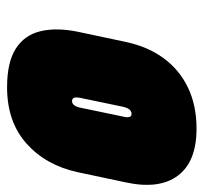

<svg xmlns="http://www.w3.org/2000/svg" viewBox="-36 -516 562 529"><g transform="rotate(90 244.5 -251.0)"><path d="M454 -185 482 -317Q502 -409 463.5 -460.5Q425 -512 334 -512Q270 -512 221 -488.5Q172 -465 140 -421.5Q108 -378 95 -317L67 -185Q55 -126 65.5 -82Q76 -38 113.5 -14Q151 10 220 10Q315 10 375 -43.5Q435 -97 454 -185ZM301 -311 276 -191Q275 -185 272.5 -180Q270 -175 266.5 -172Q263 -169 258 -169Q253 -169 250.5 -172Q248 -175 248 -180Q248 -185 249 -191L274 -311Q276 -318 278.5 -323Q281 -328 285 -330.5Q289 -333 293 -333Q298 -333 300 -330.5Q302 -328 302.5 -323Q303 -318 301 -311Z"/></g></svg>

Font: Advent Pro Black
Style: Italic
Weight: 900
Italic angle: -12°
Version: Version 3.000